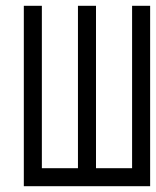

<svg xmlns="http://www.w3.org/2000/svg" viewBox="-20 -645 540 665"><path d="M62.5 -625Q62.5 -625 62.5 0H500Q500 0 500 -625H437.5V-62.5H312.5V-625H250V-62.5H125V-625Z"/></svg>

Font: BFUnifontExMono
Style: Regular
Weight: 500
Version: Version 15.0.06